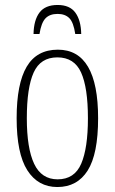

<svg xmlns="http://www.w3.org/2000/svg" viewBox="-20 -743 461 773"><path d="M211 10Q133 10 90 -57.5Q47 -125 47 -267Q47 -406 87.5 -474.5Q128 -543 213 -543Q375 -543 375 -267Q375 -123 333 -56.5Q291 10 211 10ZM212 -21Q280 -21 307 -84Q334 -147 334 -267Q334 -390 306.5 -451Q279 -512 211 -512Q143 -512 115.5 -451Q88 -390 88 -267Q88 -146 117.5 -83.5Q147 -21 212 -21ZM115 -606Q116 -662 139 -692.5Q162 -723 212 -723Q261 -723 283.5 -692Q306 -661 307 -606H283Q276 -653 259 -670Q242 -687 212 -687Q180 -687 163 -669Q146 -651 139 -606Z"/></svg>

Font: Noto Serif ExtraCondensed ExtraLight
Style: Regular
Weight: 200
Width: 2
Designer: Monotype Design Team
Foundry: Monotype Imaging Inc.
Version: Version 2.015